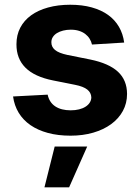

<svg xmlns="http://www.w3.org/2000/svg" viewBox="-20 -573 602 826"><path d="M185 -165.8Q192.1 -132.5 217.7 -115.4Q243.3 -98.4 284.1 -98.4Q304 -98.4 320.1 -102.5Q336.3 -106.5 348 -114Q359.7 -121.4 366.1 -131.6Q372.5 -141.7 372.9 -153.8Q372.2 -174.4 355.5 -187.7Q338.8 -201 302.9 -208.1L208.5 -226.9Q128.2 -242.9 89.3 -282Q50.4 -321 50.8 -382.8Q50.8 -422.2 67.1 -453.7Q83.5 -485.1 113.8 -507.1Q144.2 -529.1 187 -540.8Q229.8 -552.6 282 -552.6Q333.8 -552.6 374.6 -541.2Q415.5 -529.8 444.8 -508.9Q474.1 -487.9 491.7 -457.7Q509.2 -427.6 514.2 -389.9L375.7 -381.4Q372.9 -394.5 365.6 -406.2Q358.3 -418 346.9 -426.7Q335.6 -435.4 320 -440.3Q304.3 -445.3 284.4 -445.3Q267 -445.3 251.6 -441.4Q236.2 -437.5 225 -430.6Q213.8 -423.7 207.4 -413.7Q201 -403.8 201 -391.3Q200.6 -371.8 216.4 -358.3Q232.2 -344.8 270.2 -336.6L369 -316.8Q448.5 -300.4 487.4 -264.4Q526.3 -228.3 526.6 -169Q526.6 -128.6 508.5 -95.5Q490.4 -62.5 458.1 -38.9Q425.8 -15.3 381.2 -2.3Q336.6 10.7 283.7 10.7Q229.4 10.7 186.1 -1.1Q142.8 -12.8 111.2 -34.6Q79.5 -56.5 60.5 -87.7Q41.5 -119 36.2 -158ZM171.2 233 215.2 57.5H355.1L277.3 233Z"/></svg>

Font: Cannonade
Style: Bold
Weight: 700
Designer: Rasmus Andersson
Foundry: rsms
Version: Version 3.012;git-f93a4a705